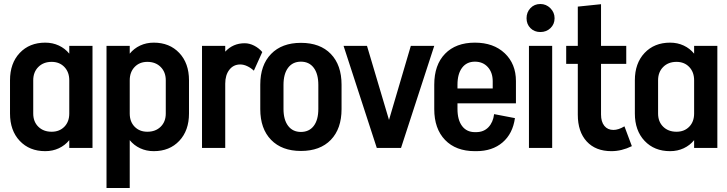

<svg xmlns="http://www.w3.org/2000/svg" viewBox="-20 -739 3633 959"><path d="M326 -510H442V0H326V-39Q305 -13 274 1.5Q243 16 206 16Q127 16 78.5 -35.5Q30 -87 30 -172V-338Q30 -423 78.5 -474.5Q127 -526 206 -526Q243 -526 274 -511.5Q305 -497 326 -471ZM326 -172V-338Q326 -379 301.5 -404.5Q277 -430 238 -430Q197 -430 171.5 -404.5Q146 -379 146 -338V-172Q146 -131 171.5 -106Q197 -81 238 -81Q277 -81 301.5 -106Q326 -131 326 -172Z M924 -338V-172Q924 -87 875.5 -35.5Q827 16 748 16Q711 16 680 1.5Q649 -13 628 -39V200H512V-510H628V-471Q649 -497 680 -511.5Q711 -526 748 -526Q827 -526 875.5 -474.5Q924 -423 924 -338ZM808 -172V-338Q808 -379 782.5 -404.5Q757 -430 716 -430Q677 -430 652.5 -404.5Q628 -379 628 -338V-172Q628 -131 652.5 -106Q677 -81 716 -81Q757 -81 782.5 -106Q808 -131 808 -172Z M1290 -479 1248 -386Q1233 -400 1215 -408.5Q1197 -417 1180 -417Q1146 -417 1125.5 -390.5Q1105 -364 1105 -321V0H989V-510H1105V-481Q1144 -523 1202 -523Q1226 -523 1249.5 -511Q1273 -499 1290 -479Z M1686 -194Q1686 -96 1632.5 -40.5Q1579 15 1483 15Q1388 15 1334 -40.5Q1280 -96 1280 -194V-316Q1280 -414 1334 -469.5Q1388 -525 1483 -525Q1579 -525 1632.5 -469.5Q1686 -414 1686 -316ZM1570 -315Q1570 -370 1547 -400.5Q1524 -431 1483 -431Q1442 -431 1419 -400.5Q1396 -370 1396 -315V-195Q1396 -141 1419 -110.5Q1442 -80 1483 -80Q1524 -80 1547 -110Q1570 -140 1570 -195Z M1923 -140 2032 -510H2149L1983 0H1862L1696 -510H1813Z M2557 -223H2265V-195Q2265 -140 2288 -109.5Q2311 -79 2352 -79H2358Q2396 -79 2419.5 -103.5Q2443 -128 2448 -169L2552 -149Q2541 -71 2490 -27.5Q2439 16 2359 16H2352Q2257 16 2203 -40Q2149 -96 2149 -194V-316Q2149 -415 2203 -470.5Q2257 -526 2352 -526Q2445 -526 2501 -473Q2557 -420 2557 -334ZM2441 -297V-333Q2441 -377 2416.5 -404Q2392 -431 2352 -431Q2311 -431 2288 -400.5Q2265 -370 2265 -316V-297Z M2738 0H2622V-510H2738ZM2610 -648Q2610 -678 2629.5 -698.5Q2649 -719 2679 -719Q2708 -719 2729 -698Q2750 -677 2750 -648Q2750 -618 2729.5 -598.5Q2709 -579 2679 -579Q2649 -579 2629.5 -598.5Q2610 -618 2610 -648Z M3136 -9Q3085 16 3034 16Q2955 16 2910.5 -32.5Q2866 -81 2866 -166V-420H2808V-510H2866V-706L2982 -718V-510H3108V-420H2982V-167Q2982 -131 2998.5 -110.5Q3015 -90 3044 -90Q3069 -90 3099 -108Z M3447 -510H3563V0H3447V-39Q3426 -13 3395 1.5Q3364 16 3327 16Q3248 16 3199.5 -35.5Q3151 -87 3151 -172V-338Q3151 -423 3199.5 -474.5Q3248 -526 3327 -526Q3364 -526 3395 -511.5Q3426 -497 3447 -471ZM3447 -172V-338Q3447 -379 3422.5 -404.5Q3398 -430 3359 -430Q3318 -430 3292.5 -404.5Q3267 -379 3267 -338V-172Q3267 -131 3292.5 -106Q3318 -81 3359 -81Q3398 -81 3422.5 -106Q3447 -131 3447 -172Z"/></svg>

Font: Akshar Medium
Style: Regular
Weight: 500
Designer: Tall Chai
Foundry: Tall Chai
Version: Version 1.000